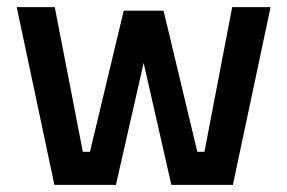

<svg xmlns="http://www.w3.org/2000/svg" viewBox="-20 -520 808 540"><path d="M133 0H306L384 -343L462 0H635L741 -500H633L555 -93H535L440 -490H328L233 -93H213L134 -500H27Z"/></svg>

Font: Sunflower Medium
Style: Regular
Weight: 500
Designer: JIKJI
Foundry: JIKJI
Version: Version 1.00